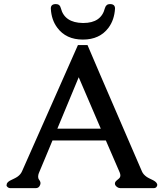

<svg xmlns="http://www.w3.org/2000/svg" viewBox="-20 -932 818 961"><path d="M418 -706.5Q445.3 -642.1 481.2 -558.6Q517.1 -475.1 555.4 -386.7Q593.8 -298.3 629.6 -214.8Q665.5 -131.3 690.4 -74.2Q696.8 -58.6 715.3 -45.9Q725.6 -39.6 736.6 -34.7Q747.6 -29.8 755.4 -24.4Q762.7 -19 765.1 -13.7Q767.1 -10.3 767.1 -6.3Q767.1 -2.9 764.6 1.5Q760.7 9.8 748 9.8H583Q574.2 9.8 566.4 4.4Q558.1 -1.5 556.6 -6.8Q555.2 -9.3 555.2 -13.2Q555.2 -21.5 564 -28.8Q568.8 -33.2 574.2 -37.4Q579.6 -41.5 581.5 -47.4Q582.5 -50.3 582.5 -53.7Q582.5 -60.5 579.1 -68.8L509.8 -229H242.7Q228 -193.8 210.7 -152.1Q193.4 -110.4 175.8 -68.8Q171.9 -60.1 171.4 -53.2Q170.9 -50.3 170.9 -47.4Q170.9 -43.5 171.9 -40Q173.3 -35.2 176.5 -31.2Q179.7 -27.3 182.1 -20.5Q182.6 -15.6 182.6 -13.7Q182.6 -10.3 181.2 -7.3Q175.3 9.8 158.7 9.8H32.7Q20.5 9.8 13.7 -0.5Q13.7 -1.5 12.7 -3.4Q12.7 -7.3 14.2 -12.7Q19 -23.4 36.6 -31.2Q43.5 -34.7 51.8 -38.6Q60.1 -42.5 67.9 -47.9Q83.5 -59.1 90.3 -74.7L370.1 -706.5ZM395 -733.9Q310.5 -733.9 266.6 -793.5Q237.3 -832.5 234.4 -888.7V-890.1Q234.4 -911.6 259.8 -911.6Q279.8 -911.6 284.7 -890.6Q303.2 -818.4 394.5 -816.9H397Q486.3 -816.9 504.9 -890.6Q510.7 -911.6 530.3 -911.6Q555.7 -911.6 555.7 -889.6V-888.7Q552.2 -832.5 523.4 -793.5Q479 -733.9 395 -733.9ZM484.4 -288.1 374 -545.4Q354.5 -498 323.5 -423.8Q292.5 -349.6 267.1 -288.1Z"/></svg>

Font: Caudex
Style: Bold
Weight: 700
Version: Version 1.01